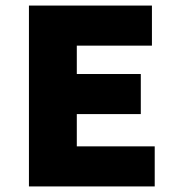

<svg xmlns="http://www.w3.org/2000/svg" viewBox="-20 -670 640 690"><path d="M84 0V-650H526V-506H256V-404H486V-260H256V-144H536V0Z"/></svg>

Font: Source Code Pro ExtraLight Black
Style: Regular
Weight: 900
Monospace: yes
Version: Version 1.018;hotconv 1.0.116;makeotfexe 2.5.65601